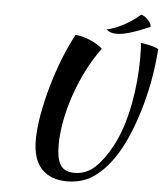

<svg xmlns="http://www.w3.org/2000/svg" viewBox="-62 -938 925 1076"><g transform="rotate(5 400.0 -399.5)"><path d="M485 -673Q441 -614 405 -543Q369 -472 343.5 -397.5Q318 -323 304.5 -250.5Q291 -178 291 -115Q291 -37 314 -2Q337 33 393 33Q458 33 507 -12.5Q556 -58 599 -138Q627 -190 647 -252Q667 -314 679.5 -379.5Q692 -445 698 -511.5Q704 -578 704 -639Q704 -678 703 -696Q702 -714 700 -725Q703 -725 715 -723Q727 -721 742.5 -718Q758 -715 773.5 -710Q789 -705 800 -699Q795 -623 781.5 -542Q768 -461 746 -382Q724 -303 695 -230Q666 -157 630 -99Q577 -13 511 35.5Q445 84 355 84Q263 84 212 30.5Q161 -23 161 -132Q161 -195 175 -274.5Q189 -354 212.5 -436.5Q236 -519 267 -597.5Q298 -676 332 -738Q349 -737 372 -731Q395 -725 417 -715.5Q439 -706 457.5 -694.5Q476 -683 485 -673ZM689 -883Q710 -877 728.5 -857Q747 -837 747 -819Q709 -803 680.5 -792.5Q652 -782 629.5 -775.5Q607 -769 590 -766.5Q573 -764 557 -764Q525 -764 502 -783Q547 -793 597 -819.5Q647 -846 689 -883Z"/></g></svg>

Font: Sweet Mavka Script
Style: Regular
Weight: 500
Designer: Pablo Impallari/Anastassiya Vishnevskaya
Foundry: Pablo Impallari/ Anastassiya Vishnevskaya
Version: Version 2.0/www.impallari.com/   behance.net/sweetcherry